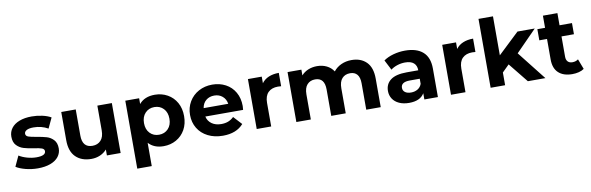

<svg xmlns="http://www.w3.org/2000/svg" viewBox="-58 -1292 6269 2037"><g transform="rotate(-10 3077.0 -274.0)"><path d="M20 -50 72 -162Q108 -139 159 -124.5Q210 -110 259 -110Q358 -110 358 -159Q358 -182 331 -192Q304 -202 248 -209Q182 -219 139 -232Q96 -245 64.5 -278Q33 -311 33 -372Q33 -423 62.5 -462.5Q92 -502 148.5 -524Q205 -546 282 -546Q339 -546 395.5 -533.5Q452 -521 489 -499L437 -388Q366 -428 282 -428Q232 -428 207 -414Q182 -400 182 -378Q182 -353 209 -343Q236 -333 295 -324Q361 -313 403 -300.5Q445 -288 476 -255Q507 -222 507 -163Q507 -113 477 -74Q447 -35 389.5 -13.5Q332 8 253 8Q186 8 122 -8.5Q58 -25 20 -50Z M1145 -538V0H997V-64Q966 -29 923 -10.5Q880 8 830 8Q724 8 662 -53Q600 -114 600 -234V-538H756V-257Q756 -127 865 -127Q921 -127 955 -163.5Q989 -200 989 -272V-538Z M1876 -269Q1876 -186 1841 -123.5Q1806 -61 1744.5 -26.5Q1683 8 1608 8Q1505 8 1446 -57V194H1290V-538H1439V-476Q1497 -546 1608 -546Q1683 -546 1744.5 -511.5Q1806 -477 1841 -414.5Q1876 -352 1876 -269ZM1718 -269Q1718 -337 1679.5 -377.5Q1641 -418 1581 -418Q1521 -418 1482.5 -377.5Q1444 -337 1444 -269Q1444 -201 1482.5 -160.5Q1521 -120 1581 -120Q1641 -120 1679.5 -160.5Q1718 -201 1718 -269Z M2504 -225H2097Q2108 -175 2149 -146Q2190 -117 2251 -117Q2293 -117 2325.5 -129.5Q2358 -142 2386 -169L2469 -79Q2393 8 2247 8Q2156 8 2086 -27.5Q2016 -63 1978 -126Q1940 -189 1940 -269Q1940 -348 1977.5 -411.5Q2015 -475 2080.5 -510.5Q2146 -546 2227 -546Q2306 -546 2370 -512Q2434 -478 2470.5 -414.5Q2507 -351 2507 -267Q2507 -264 2504 -225ZM2095 -316H2360Q2352 -367 2316 -397.5Q2280 -428 2228 -428Q2175 -428 2139 -398Q2103 -368 2095 -316Z M2945 -546V-402Q2919 -404 2910 -404Q2843 -404 2805 -366.5Q2767 -329 2767 -254V0H2611V-538H2760V-467Q2788 -506 2835.5 -526Q2883 -546 2945 -546Z M3947 -308V0H3791V-284Q3791 -348 3764.5 -379.5Q3738 -411 3689 -411Q3634 -411 3602 -375.5Q3570 -340 3570 -270V0H3414V-284Q3414 -411 3312 -411Q3258 -411 3226 -375.5Q3194 -340 3194 -270V0H3038V-538H3187V-476Q3217 -510 3260.5 -528Q3304 -546 3356 -546Q3413 -546 3459 -523.5Q3505 -501 3533 -458Q3566 -500 3616.5 -523Q3667 -546 3727 -546Q3828 -546 3887.5 -486.5Q3947 -427 3947 -308Z M4563 -307V0H4417V-67Q4373 8 4253 8Q4191 8 4145.5 -13Q4100 -34 4076 -71Q4052 -108 4052 -155Q4052 -230 4108.5 -273Q4165 -316 4283 -316H4407Q4407 -367 4376 -394.5Q4345 -422 4283 -422Q4240 -422 4198.5 -408.5Q4157 -395 4128 -372L4072 -481Q4116 -512 4177.5 -529Q4239 -546 4304 -546Q4429 -546 4496 -486.5Q4563 -427 4563 -307ZM4407 -170V-225H4300Q4204 -225 4204 -162Q4204 -132 4227.5 -114.5Q4251 -97 4292 -97Q4332 -97 4363 -115.5Q4394 -134 4407 -170Z M5038 -546V-402Q5012 -404 5003 -404Q4936 -404 4898 -366.5Q4860 -329 4860 -254V0H4704V-538H4853V-467Q4881 -506 4928.5 -526Q4976 -546 5038 -546Z M5362 -211 5287 -137V0H5131V-742H5287V-322L5515 -538H5701L5477 -310L5721 0H5532Z M6138 -26Q6115 -9 6081.5 -0.5Q6048 8 6011 8Q5915 8 5862.5 -41Q5810 -90 5810 -185V-406H5727V-526H5810V-657H5966V-526H6100V-406H5966V-187Q5966 -153 5983.5 -134.5Q6001 -116 6033 -116Q6070 -116 6096 -136Z"/></g></svg>

Font: Montserrat-Bold
Style: Bold
Weight: 700
Version: Version 7.200